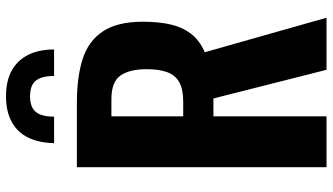

<svg xmlns="http://www.w3.org/2000/svg" viewBox="-248 -832 1080 623"><g transform="rotate(-90 291.5 -520.0)"><path d="M61 0V-810H271Q353 -810 411.5 -791.5Q470 -773 501.5 -726Q533 -679 533 -596Q533 -546 524.5 -507.5Q516 -469 494.5 -440.5Q473 -412 434 -395L546 0H377L284 -367H226V0ZM226 -465H274Q314 -465 337 -478Q360 -491 369.5 -517.5Q379 -544 379 -583Q379 -639 358.5 -668.5Q338 -698 282 -698H226ZM139 -884Q140 -933 157 -968Q174 -1003 208 -1021.5Q242 -1040 291 -1040Q341 -1040 374.5 -1021.5Q408 -1003 425.5 -968Q443 -933 443 -884H357Q357 -924 342 -943Q327 -962 291 -962Q256 -962 240.5 -943.5Q225 -925 225 -884Z"/></g></svg>

Font: Oswald SemiBold
Style: Regular
Weight: 600
Designer: Vernon Adams
Foundry: Vernon Adams
Version: Version 4.103;gftools[0.9.33.dev8+g029e19f]